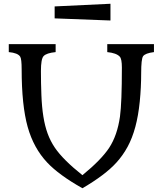

<svg xmlns="http://www.w3.org/2000/svg" viewBox="-20 -983 870 1026"><path d="M420.4 22.9Q294.9 -47.9 232.4 -114.3Q159.7 -191.4 127.9 -304.7Q95.7 -420.4 95.7 -612.3Q95.7 -668.5 87.9 -680.2Q75.2 -700.2 26.9 -704.6V-747.1H277.3V-704.6Q228 -699.7 212.9 -683.1Q198.7 -668 198.7 -603.5Q198.7 -539.1 201.2 -475.3Q203.6 -411.6 211.7 -360.8Q219.7 -310.1 234.4 -269.8Q249 -229.5 273.4 -193.4Q316.9 -129.4 420.4 -46.9Q521 -128.9 563.5 -193.4Q606.9 -259.8 621.1 -359.9Q631.3 -434.6 631.3 -622.1Q631.3 -668 620.1 -680.2Q602.1 -699.7 553.2 -704.6V-747.1H802.7V-704.6Q755.9 -698.7 744.6 -682.6Q734.4 -668 734.4 -591.8Q734.4 -515.6 726.8 -439.9Q719.2 -364.3 703.1 -304.7Q687 -245.1 661.9 -198.7Q636.7 -152.3 602.1 -114.3Q542.5 -48.3 420.4 22.9ZM272 -948.7 570.3 -962.9V-873.5L272 -884.8Z"/></svg>

Font: Metamorphous
Style: Regular
Weight: 400
Designer: James Grieshaber
Foundry: James Grieshaber
Version: Version 1.001